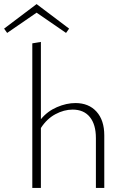

<svg xmlns="http://www.w3.org/2000/svg" viewBox="-69 -919 619 939"><path d="M441 -257V0H400V-244Q400 -310 370.5 -346.5Q341 -383 286 -383Q244 -383 202 -360.5Q160 -338 131 -293V0H89V-707L131 -714V-336Q163 -375 209.5 -395Q256 -415 300 -415Q365 -415 403 -373Q441 -331 441 -257ZM254 -758 110 -857 -34 -758 -49 -779 110 -899 269 -779Z"/></svg>

Font: Ysabeau Light
Style: Regular
Weight: 300
Designer: Christian Thalmann (Catharsis Fonts)
Version: Version 0.003